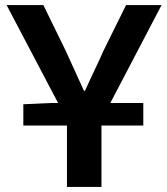

<svg xmlns="http://www.w3.org/2000/svg" viewBox="-20 -737 657 757"><path d="M72 -326 182 -331H209L6 -717H151L239 -537L311 -379H315L344 -442Q374 -504 388 -537L477 -717H617L415 -331H545V-242H380V0H244V-242H72Z"/></svg>

Font: Nebula Sans Semibold
Style: Regular
Weight: 600
Designer: Paul D. Hunt for Adobe (as Source Sans)
Foundry: Nebula Entertainment & Broadcasting LLC
Version: Version 1.010